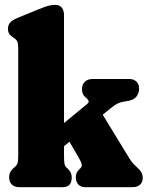

<svg xmlns="http://www.w3.org/2000/svg" viewBox="-20 -775 611 795"><path d="M59.5 0Q40.5 0 29.2 -10.8Q18 -21.5 18 -40.5Q18 -55 23.5 -64.2Q29 -73.5 39.5 -82L44.5 -86.5Q50 -91 52.8 -99.8Q55.5 -108.5 55.5 -133V-575.5Q55.5 -595 51.8 -603Q48 -611 39.5 -616.5L35 -619.5Q23 -627.5 18 -635.5Q13 -643.5 13 -656Q13 -670.5 21.5 -681Q30 -691.5 51.5 -700.5L141 -737Q166.5 -747.5 181 -751.2Q195.5 -755 208 -755Q226.5 -755 235.8 -743.5Q245 -732 245 -713.5V-133Q245 -107 247 -97Q249 -87 255 -81.5L261 -76Q277 -61.5 277 -40.5Q277 0 240 0ZM187.5 -218 341.5 -345Q347 -349.5 347 -354.8Q347 -360 341 -365.5L334 -372Q326 -379 322.8 -387Q319.5 -395 319.5 -406Q319.5 -425.5 331.5 -436.8Q343.5 -448 364.5 -448H514.5Q533.5 -448 544.8 -437.2Q556 -426.5 556 -407.5Q556 -389.5 544.5 -374.5Q533 -359.5 500.5 -355.5Q483.5 -353.5 470.5 -348Q457.5 -342.5 438.5 -327L216.5 -146.5ZM382.5 -337.5 516.5 -118Q523 -107.5 528.8 -100.8Q534.5 -94 542.5 -87Q559.5 -72 565.2 -61.5Q571 -51 571 -38Q571 -20.5 559.8 -10.2Q548.5 0 529.5 0H331Q315 0 304.5 -11Q294 -22 294 -40.5Q294 -51 297 -58.2Q300 -65.5 307 -72.5L313 -78.5Q320 -85.5 318.2 -94.8Q316.5 -104 306 -122L243.5 -230Z"/></svg>

Font: Fraunces 144pt S100 Black
Style: Regular
Weight: 900
Version: Version 1.000